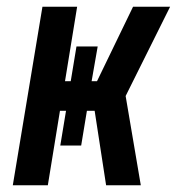

<svg xmlns="http://www.w3.org/2000/svg" viewBox="-20 -550 540 570"><path d="M18 0 106 -530H209L173 -309H190L207 -412H270L252 -309H268L375 -530H485L353 -265L398 0H295L261 -221H238L221 -118H159L176 -221H158L122 0Z"/></svg>

Font: Iosevka Curly Oblique
Style: Bold
Weight: 700
Italic angle: -9°
Monospace: yes
Designer: Belleve Invis
Foundry: Belleve Invis
Version: Version 11.1.0; ttfautohint (v1.8.3)